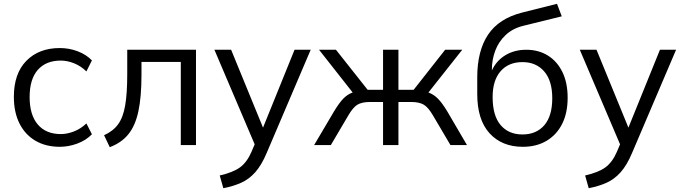

<svg xmlns="http://www.w3.org/2000/svg" viewBox="-20 -764 3597 1011"><path d="M53 0ZM295 9Q221 9 166.5 -23Q112 -55 82.5 -114Q53 -173 53 -254Q53 -377 119 -444Q185 -511 295 -511Q344 -511 389 -494Q434 -477 464 -446L435 -388Q405 -417 369.5 -431Q334 -445 300 -445Q222 -445 179 -396Q136 -347 136 -253Q136 -159 179 -108.5Q222 -58 300 -58Q333 -58 368.5 -71.5Q404 -85 435 -114L464 -57Q433 -25 387 -8Q341 9 295 9Z M558 11 528 -52Q575 -73 601.5 -109Q628 -145 639 -208Q650 -271 650 -374V-502H1012V0H932V-438H725V-371Q725 -253 708.5 -177Q692 -101 655.5 -56.5Q619 -12 558 11Z M1109 0ZM1156 227 1137 160Q1207 144 1243.5 117.5Q1280 91 1304 36L1321 -4L1109 -502H1197L1365 -92L1531 -502H1616L1384 42Q1357 106 1324 143Q1291 180 1249.5 198.5Q1208 217 1156 227Z M1634 0 1738 -176Q1765 -221 1787 -244Q1809 -267 1837 -277L1660 -502H1749L1916 -291H1997V-502H2078V-291H2158L2324 -502H2414L2236 -277Q2264 -267 2286.5 -244Q2309 -221 2336 -176L2439 0H2352L2260 -156Q2235 -199 2211 -213Q2187 -227 2145 -227H2078V0H1997V-227H1929Q1886 -227 1862.5 -213Q1839 -199 1814 -156L1722 0Z M2733 9Q2623 9 2558 -62Q2493 -133 2493 -269V-357Q2493 -496 2550 -581.5Q2607 -667 2730 -698L2913 -744L2938 -678L2735 -628Q2679 -614 2642.5 -579.5Q2606 -545 2588 -497.5Q2570 -450 2570 -397V-393Q2594 -445 2641.5 -473.5Q2689 -502 2751 -502Q2816 -502 2865 -471.5Q2914 -441 2941.5 -384.5Q2969 -328 2969 -249Q2969 -169 2940 -111.5Q2911 -54 2858 -22.5Q2805 9 2733 9ZM2731 -56Q2804 -56 2846 -104.5Q2888 -153 2888 -247Q2888 -339 2845.5 -388Q2803 -437 2731 -437Q2658 -437 2616 -389Q2574 -341 2574 -253Q2574 -155 2616 -105.5Q2658 -56 2731 -56Z M3033 0ZM3080 227 3061 160Q3131 144 3167.5 117.5Q3204 91 3228 36L3245 -4L3033 -502H3121L3289 -92L3455 -502H3540L3308 42Q3281 106 3248 143Q3215 180 3173.5 198.5Q3132 217 3080 227Z"/></svg>

Font: Winston
Style: Regular
Weight: 400
Designer: Original fonts by Vernon Adams / Changes by Cristiano Sobral
Foundry: Original fonts by Vernon Adams / Changes by Cristiano Sobral
Version: Version 2.503;July 17, 2020;FontCreator 13.0.0.2655 64-bit